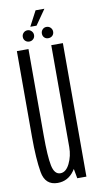

<svg xmlns="http://www.w3.org/2000/svg" viewBox="-88 -802 437 847"><g transform="rotate(-10 130.5 -378.5)"><path d="M188 0H229V-598H177V-60ZM75 -598.5H23V-214.5Q23 -115.5 33.5 -55Q44 5.5 100 5.5Q146.5 5.5 174.8 -34.8Q203 -75 203 -124.5L177 -141.5Q177 -101.5 160.5 -68Q144 -34.5 119 -34.5Q92 -34.5 83.5 -76Q75 -117.5 75 -212.5ZM85 -630.5Q95 -630.5 102.5 -637.5Q110 -644.5 110 -655.5Q110 -666 102.5 -673.5Q95 -681 85 -681Q74 -681 66.8 -673.5Q59.5 -666 59.5 -655.5Q59.5 -644.5 66.8 -637.5Q74 -630.5 85 -630.5ZM169.5 -630.5Q181 -630.5 188.2 -637.5Q195.5 -644.5 195.5 -655.5Q195.5 -666 188.2 -673.5Q181 -681 169.5 -681Q159 -681 152 -673.5Q145 -666 145 -655.5Q145 -644.5 152 -637.5Q159 -630.5 169.5 -630.5ZM100 -694H128L175 -761.5H135.5Z"/></g></svg>

Font: Anybody ExtraCondensed Light
Style: Regular
Weight: 300
Width: 2
Version: Version 1.113;gftools[0.9.25]